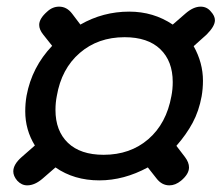

<svg xmlns="http://www.w3.org/2000/svg" viewBox="-20 -613 667 578"><path d="M20 -97Q20 -118 45 -140L85 -175Q56 -222 56 -278Q56 -302 60 -325Q76 -411 137 -475L110 -509Q98 -524 98 -538Q98 -557 122 -578Q138 -593 158 -593Q181 -593 197 -572L222 -539Q290 -578 369 -578Q442 -578 500 -539L538 -572Q562 -593 584 -593Q603 -593 615 -578Q627 -565 627 -552Q627 -534 602 -509L563 -474Q591 -424 591 -370Q591 -346 587 -323Q579 -279 560 -243.5Q541 -208 511 -174L537 -140Q549 -124 549 -109Q549 -89 525 -69Q508 -55 490 -55Q467 -55 451 -76L425 -109Q353 -70 279 -70Q203 -70 147 -109L109 -76Q85 -55 62 -55Q45 -55 32 -69Q20 -83 20 -97ZM496 -324Q500 -344 500 -366Q500 -429 462.5 -465Q425 -501 355 -501Q275 -501 220 -453.5Q165 -406 151 -324Q147 -304 147 -282Q147 -219 184.5 -183Q222 -147 292 -147Q372 -147 426.5 -194Q481 -241 496 -324Z"/></svg>

Font: Kodchasan Medium
Style: Italic
Weight: 500
Italic angle: -10°
Version: Version 1.000; ttfautohint (v1.6)